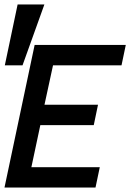

<svg xmlns="http://www.w3.org/2000/svg" viewBox="-44 -838 610 858"><path d="M154.3 -817.9 56.6 -545.9H-22.5L34.7 -817.9ZM382.8 0H-23.9L110.8 -637.2H518.1L499 -545.9H192.9L154.8 -370.1H394L375 -278.8H136.2L96.2 -90.8H401.9Z"/></svg>

Font: Anonymous Pro
Style: Bold Italic
Weight: 700
Italic angle: -12°
Monospace: yes
Designer: Mark Simonson
Version: Version 1.003